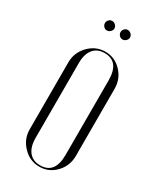

<svg xmlns="http://www.w3.org/2000/svg" viewBox="-164 -672 609 735"><g transform="rotate(30 140.5 -304.5)"><path d="M105 -616Q114 -616 120.5 -609.5Q127 -603 127 -595Q127 -587 120.5 -580.5Q114 -574 105 -574Q97 -574 91 -580.5Q85 -587 85 -595Q85 -603 91 -609.5Q97 -616 105 -616ZM174 -616Q183 -616 189.5 -609.5Q196 -603 196 -595Q196 -587 189.5 -580.5Q183 -574 174 -574Q166 -574 160 -580.5Q154 -587 154 -595Q154 -603 160 -609.5Q166 -616 174 -616ZM243 -395V-99Q243 -55 213.5 -24Q184 7 142 7Q100 7 69.5 -24.5Q39 -56 39 -99V-395Q39 -438 69.5 -469.5Q100 -501 142 -501Q184 -501 213.5 -470Q243 -439 243 -395ZM142 -495Q110 -495 92.5 -473.5Q75 -452 75 -412V-82Q75 -42 92.5 -20.5Q110 1 142 1Q207 1 207 -82V-412Q207 -495 142 -495Z"/></g></svg>

Font: Moniqa ExtLt Narrow Display
Style: Regular
Weight: 200
Width: 4
Designer: Rajesh Rajput
Foundry: Rajesh Rajput
Version: Version 1.000